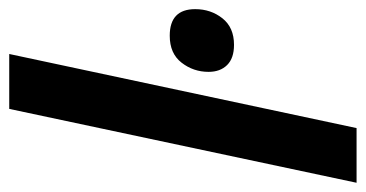

<svg xmlns="http://www.w3.org/2000/svg" viewBox="-217 -590 800 420"><g transform="rotate(-90 183.0 -380.0)"><path d="M-6.8 0 154.8 -759.8H274.9L112.8 0ZM294.9 -268.1Q265.6 -268.1 250.7 -283.2Q235.8 -298.3 235.8 -323.7Q235.8 -356.9 255.9 -382.8Q275.9 -408.7 314.9 -408.7Q373 -408.7 373 -353Q373 -318.8 353 -293.5Q333 -268.1 294.9 -268.1Z"/></g></svg>

Font: Open Sans Condensed
Style: Bold Italic
Weight: 700
Width: 3
Italic angle: -12°
Designer: Monotype Design Team
Foundry: Monotype Imaging Inc.
Version: Version 3.003; ttfautohint (v1.8.4)